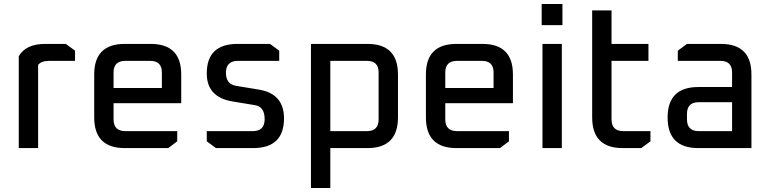

<svg xmlns="http://www.w3.org/2000/svg" viewBox="-20 -742 3859 962"><path d="M74 0V-460Q109 -522 207 -522H310L356 -488V-437H226Q187 -437 171 -417V0Z M452 -154V-369Q452 -522 605 -522H735Q888 -522 888 -369V-225H549V-144Q549 -85 608 -85H868V-34L823 0H605Q452 0 452 -154ZM549 -301H791V-379Q791 -437 733 -437H608Q549 -437 549 -379Z M1016 -34V-85H1247Q1306 -85 1306 -145Q1306 -207 1258 -215L1143 -234Q1016 -256 1016 -374Q1016 -522 1170 -522H1333L1379 -488V-437H1172Q1112 -437 1112 -377Q1112 -321 1162 -312L1278 -293Q1403 -272 1403 -149Q1403 0 1248 0H1062Z M1538 200V-522H1821Q1974 -522 1974 -369V-154Q1974 0 1821 0H1635V200ZM1635 -85H1819Q1877 -85 1877 -144V-379Q1877 -437 1819 -437H1635Z M2114 -154V-369Q2114 -522 2267 -522H2397Q2550 -522 2550 -369V-225H2211V-144Q2211 -85 2270 -85H2530V-34L2485 0H2267Q2114 0 2114 -154ZM2211 -301H2453V-379Q2453 -437 2395 -437H2270Q2211 -437 2211 -379Z M2694 -616V-722H2798V-616ZM2698 0V-522H2795V0Z M2947 -154V-690H3044V-522H3229V-437H3044V-144Q3044 -85 3103 -85H3239V-34L3193 0H3100Q2947 0 2947 -154Z M3479 0Q3325 0 3325 -153Q3325 -306 3479 -306H3648V-379Q3648 -437 3590 -437H3376V-488L3422 -522H3592Q3745 -522 3745 -369V0ZM3422 -144Q3422 -85 3481 -85H3648V-230H3481Q3422 -230 3422 -171Z"/></svg>

Font: Oxanium ExtraLight Medium
Style: Regular
Weight: 500
Version: Version 2.000